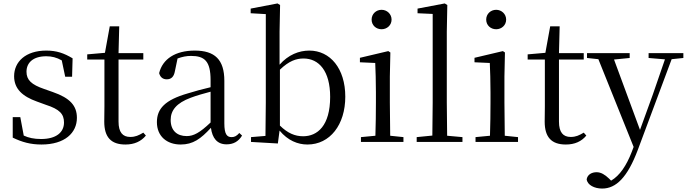

<svg xmlns="http://www.w3.org/2000/svg" viewBox="-20 -825 3992 1116"><path d="M221 15C357 15 427 -53 427 -140C427 -210 388 -255 287 -290L236 -308C163 -333 134 -360 134 -408C134 -461 173 -498 249 -498C281 -498 309 -491 339 -474L359 -379H399L402 -486C352 -516 309 -531 249 -531C129 -531 62 -466 62 -382C62 -307 113 -264 194 -235L246 -216C327 -190 352 -162 352 -113C352 -56 307 -17 219 -17C177 -17 146 -24 118 -37L98 -144H54V-25C108 1 157 15 221 15Z M709 15C761 15 800 -3 828 -37L813 -54C786 -38 767 -29 737 -29C693 -29 669 -56 669 -118V-479H813V-516H669L673 -672H618L590 -518L487 -509V-479H587V-207C587 -171 586 -150 586 -118C586 -28 625 15 709 15Z M1297 14C1336 14 1366 -2 1387 -37L1371 -52C1355 -34 1343 -28 1326 -28C1299 -28 1284 -45 1284 -108V-355C1284 -479 1228 -531 1112 -531C999 -531 925 -482 905 -400C911 -377 926 -364 949 -364C974 -364 991 -377 997 -413L1012 -485C1039 -495 1064 -500 1090 -500C1169 -500 1204 -470 1204 -359V-318C1160 -308 1113 -295 1071 -282C939 -244 892 -193 892 -115C892 -32 951 15 1030 15C1102 15 1147 -18 1206 -82C1214 -22 1242 14 1297 14ZM1204 -113C1141 -53 1105 -34 1065 -34C1009 -34 972 -66 972 -128C972 -183 1005 -226 1089 -257C1123 -270 1163 -281 1204 -292Z M1767 15C1898 15 1987 -100 1987 -263C1987 -427 1899 -531 1778 -531C1718 -531 1656 -507 1605 -449V-641L1608 -796L1593 -805L1437 -775V-748L1525 -743V-229C1525 -174 1524 -91 1523 -35L1439 -28V0L1595 9L1605 -66C1653 -8 1711 15 1767 15ZM1607 -420C1660 -471 1702 -485 1744 -485C1834 -485 1899 -412 1899 -262C1899 -94 1825 -33 1742 -33C1694 -33 1652 -51 1607 -95Z M2198 -655C2229 -655 2256 -678 2256 -711C2256 -744 2229 -768 2198 -768C2166 -768 2140 -744 2140 -711C2140 -678 2166 -655 2198 -655ZM2161 0H2325V-28L2248 -36C2247 -92 2246 -175 2246 -229V-380L2249 -520L2237 -528L2072 -489V-463L2161 -459C2163 -409 2165 -356 2165 -289V-229C2165 -175 2164 -92 2162 -36L2078 -28V0Z M2492 0H2668V-28L2579 -36L2577 -229V-641L2580 -796L2565 -805L2407 -775V-748L2495 -744V-229L2493 -37L2402 -28V0Z M2864 -655C2895 -655 2922 -678 2922 -711C2922 -744 2895 -768 2864 -768C2832 -768 2806 -744 2806 -711C2806 -678 2832 -655 2864 -655ZM2827 0H2991V-28L2914 -36C2913 -92 2912 -175 2912 -229V-380L2915 -520L2903 -528L2738 -489V-463L2827 -459C2829 -409 2831 -356 2831 -289V-229C2831 -175 2830 -92 2828 -36L2744 -28V0Z M3269 15C3321 15 3360 -3 3388 -37L3373 -54C3346 -38 3327 -29 3297 -29C3253 -29 3229 -56 3229 -118V-479H3373V-516H3229L3233 -672H3178L3150 -518L3047 -509V-479H3147V-207C3147 -171 3146 -150 3146 -118C3146 -28 3185 15 3269 15Z M3750 -488 3845 -480 3774 -274 3700 -70 3549 -479 3640 -488V-516H3392V-488L3458 -481L3663 29L3652 58C3621 138 3582 196 3532 225L3520 213C3497 191 3474 176 3448 176C3420 176 3395 189 3390 217C3394 251 3436 271 3480 271C3561 271 3627 206 3687 47L3884 -481L3952 -488V-516H3750Z"/></svg>

Font: Harano Aji Mincho CN
Style: Regular
Weight: 400
Foundry: Masamichi Hosoda
Version: HaranoAjiMinchoCN-Regular version 20230610;ttx 4.39.4